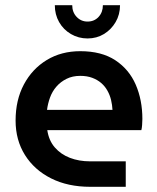

<svg xmlns="http://www.w3.org/2000/svg" viewBox="-20 -719 606 739"><path d="M327 0Q241 0 176.5 -32.5Q112 -65 76 -122.5Q40 -180 40 -255Q40 -334 72 -394Q104 -454 160 -488Q216 -522 289 -522Q371 -522 424 -487Q477 -452 502.5 -393Q528 -334 528 -261Q528 -251 527 -238Q526 -225 524 -218H162Q168 -178 191 -151.5Q214 -125 249 -111.5Q284 -98 327 -98H464V0ZM161 -296H413Q412 -315 407.5 -334Q403 -353 393.5 -370Q384 -387 369.5 -399.5Q355 -412 335 -419.5Q315 -427 289 -427Q259 -427 236 -415.5Q213 -404 197 -385.5Q181 -367 172.5 -343.5Q164 -320 161 -296ZM317 -571Q282 -571 253 -588Q224 -605 207.5 -634Q191 -663 191 -699H258Q258 -672 275 -654Q292 -636 317 -636Q343 -636 359.5 -654Q376 -672 376 -699H442Q442 -663 425 -634Q408 -605 380 -588Q352 -571 317 -571Z"/></svg>

Font: MuseoModerno Thin Medium
Style: Regular
Weight: 500
Version: Version 1.003